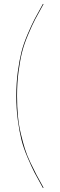

<svg xmlns="http://www.w3.org/2000/svg" viewBox="-20 -845 309 991"><path d="M201.7 -825.2 204.6 -823.7Q176.3 -773.4 161.4 -744.9Q146.5 -716.3 125.5 -667Q104.5 -617.7 94 -575.9Q83.5 -534.2 75.7 -475.1Q67.9 -416 67.9 -350.1Q67.9 -294.9 72.5 -246.3Q77.1 -197.8 87.6 -154.3Q98.1 -110.8 108.2 -78.1Q118.2 -45.4 137 -5.9Q155.8 33.7 168.5 57.6Q181.2 81.5 204.6 123.5L201.7 125.5Q173.3 75.2 158.4 46.4Q143.6 17.6 122.3 -32Q101.1 -81.5 90.6 -123.5Q80.1 -165.5 72 -224.9Q64 -284.2 64 -350.1Q64 -416 72 -475.3Q80.1 -534.7 90.6 -576.4Q101.1 -618.2 122.3 -668Q143.6 -717.8 158.4 -746.1Q173.3 -774.4 201.7 -825.2Z"/></svg>

Font: Fira Sans Compressed Four
Style: Regular
Weight: 100
Width: 1
Designer: Carrois Corporate & Edenspiekermann AG
Foundry: Carrois Corporate GbR & Edenspiekermann AG
Version: Version 4.203;PS 004.203;hotconv 1.0.88;makeotf.lib2.5.64775